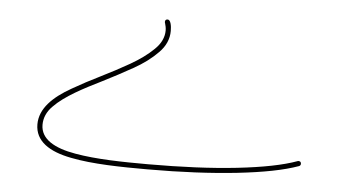

<svg xmlns="http://www.w3.org/2000/svg" viewBox="-41 -567 1120 620"><g transform="rotate(5 519.0 -257.0)"><path d="M479 -501.5C473.6 -501.5 470.7 -498.5 470.7 -493.2C470.7 -491.7 470.7 -491.2 471.2 -490.7C474.1 -481.4 475.6 -473.1 475.6 -465.3C475.6 -443.4 465.8 -422.4 445.8 -403.3C425.8 -383.8 400.9 -365.7 371.1 -348.6C340.8 -331.5 310.1 -314.9 279.3 -299.8C248.5 -284.7 218.3 -268.6 189.5 -252C130.9 -218.8 89.4 -179.2 89.4 -127.9C89.4 -72.8 136.2 -43 207 -29.3C277.8 -15.1 368.7 -13.7 456.5 -13.7C565.4 -13.7 661.6 -18.6 746.1 -27.8C830.1 -37.1 895.5 -49.8 942.9 -66.9C946.3 -68.4 948.2 -70.8 948.2 -74.7C948.2 -80.1 945.3 -83 939.9 -83C938.5 -83 937.5 -83 937 -82.5C891.6 -65.9 827.6 -53.2 744.1 -43.9C660.6 -34.7 564.5 -30.3 456.5 -30.3C374.5 -30.3 288.1 -31.7 219.7 -43.9C151.4 -55.7 106 -81.1 106 -127.9C106 -149.9 114.7 -170.4 132.8 -188.5C168 -225.1 228 -255.9 287.1 -285.2C318.8 -301.3 350.6 -317.9 382.3 -335.9C414.1 -353.5 439.9 -373 460.9 -394.5C481.9 -415.5 492.2 -439.5 492.2 -465.3C492.2 -482.4 488.8 -501.5 479 -501.5Z"/></g></svg>

Font: Mikhak Thin
Style: Regular
Weight: 100
Designer: Amin Abedi
Version: Version 3.2